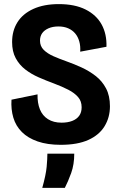

<svg xmlns="http://www.w3.org/2000/svg" viewBox="-20 -693 586 936"><path d="M276 13Q211 13 163.5 -3.5Q116 -20 86.5 -49.5Q57 -79 45 -119.5Q33 -160 36 -207L163 -233Q162 -191 174.5 -160Q187 -129 214 -112Q241 -95 280 -95Q310 -95 332 -103.5Q354 -112 366 -128.5Q378 -145 378 -170Q378 -200 360.5 -220Q343 -240 313 -255.5Q283 -271 243 -286Q205 -300 168.5 -316Q132 -332 103 -354.5Q74 -377 56.5 -409.5Q39 -442 39 -488Q39 -543 65 -584.5Q91 -626 142.5 -649.5Q194 -673 267 -673Q345 -673 397.5 -646.5Q450 -620 475.5 -573.5Q501 -527 499 -465L371 -441Q373 -468 366.5 -491Q360 -514 346.5 -530Q333 -546 312.5 -555Q292 -564 265 -564Q237 -564 216.5 -555Q196 -546 185.5 -531Q175 -516 175 -495Q175 -468 193 -450Q211 -432 240.5 -419Q270 -406 304 -394Q341 -381 378 -364Q415 -347 446.5 -322.5Q478 -298 497 -262Q516 -226 516 -175Q516 -121 490 -78Q464 -35 411 -11Q358 13 276 13ZM186 223Q204 159 207.5 120Q211 81 211 56H342Q342 109 327 150.5Q312 192 296 223Z"/></svg>

Font: Bricolage Grotesque 36pt SemiCondensed
Style: Bold
Weight: 700
Width: 4
Designer: Mathieu Triay
Foundry: Atelier Triay
Version: Version 1.001;gftools[0.9.33.dev8+g029e19f]